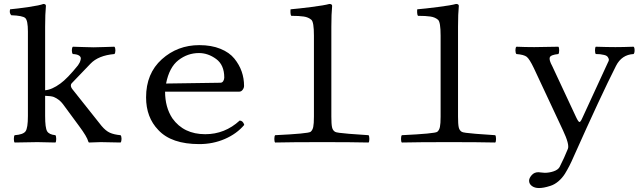

<svg xmlns="http://www.w3.org/2000/svg" viewBox="-20 -718 3240 970"><path d="M121 -132V-559Q121 -615 107.5 -627Q94 -639 37 -641Q26 -652 31 -671Q66 -674 124 -682.5Q182 -691 199 -698Q212 -698 212 -688Q208 -648 208 -583V-262Q243 -265 285 -296Q320 -321 374 -388Q379 -395 382.5 -402Q386 -409 388 -419.5Q390 -430 380 -437Q370 -444 348 -445Q343 -450 343 -463.5Q343 -477 348 -482Q360 -482 394.5 -480.5Q429 -479 453 -479Q476 -479 511 -480.5Q546 -482 558 -482Q563 -477 563 -463.5Q563 -450 558 -445Q477 -438 437 -396L342 -297Q338 -293 338 -286Q338 -277 346 -267L493 -82Q514 -57 535 -47.5Q556 -38 589 -35Q594 -30 594 -16.5Q594 -3 589 2Q523 0 489 0Q474 0 430 2Q428 2 426 -3Q420 -27 379 -82L298 -192Q280 -216 252 -228Q239 -233 208 -234V-132Q208 -72 218 -55Q228 -38 260 -35Q264 -30 264 -16Q264 -2 260 2Q174 0 169 0Q138 0 54 2Q50 -2 50 -16Q50 -30 54 -35Q97 -38 109 -54.5Q121 -71 121 -132Z M819 -296 1093 -300Q1103 -300 1108 -308.5Q1113 -317 1113 -326Q1113 -390 1072 -420Q1031 -450 985 -450Q928 -450 881.5 -414Q835 -378 819 -296ZM1191 -109Q1208 -108 1214 -87Q1176 -42 1116 -16Q1056 10 987 10Q846 10 780 -61Q718 -125 718 -226Q718 -347 797.5 -418.5Q877 -490 987 -490Q1048 -490 1093.5 -471.5Q1139 -453 1164 -422Q1189 -391 1201 -356.5Q1213 -322 1213 -284Q1213 -274 1206 -264.5Q1199 -255 1189 -255H814Q814 -176 851 -120Q908 -40 1017 -40Q1116 -40 1191 -109Z M1566 -129V-538Q1566 -607 1553 -618Q1538 -631 1514.5 -634.5Q1491 -638 1452 -638Q1448 -642 1447.5 -653.5Q1447 -665 1448 -671Q1485 -674 1552 -682.5Q1619 -691 1644 -698Q1658 -698 1658 -688Q1654 -648 1654 -583V-129Q1654 -91 1657.5 -75Q1661 -59 1673 -52Q1680 -47 1743 -42Q1806 -37 1842 -35Q1846 -30 1846 -16Q1846 -2 1842 2Q1756 0 1610 0Q1455 0 1370 2Q1366 -2 1366 -16Q1366 -30 1370 -35Q1537 -43 1549 -52Q1559 -60 1562.5 -76.5Q1566 -93 1566 -129Z M2206 -129V-538Q2206 -607 2193 -618Q2178 -631 2154.5 -634.5Q2131 -638 2092 -638Q2088 -642 2087.5 -653.5Q2087 -665 2088 -671Q2125 -674 2192 -682.5Q2259 -691 2284 -698Q2298 -698 2298 -688Q2294 -648 2294 -583V-129Q2294 -91 2297.5 -75Q2301 -59 2313 -52Q2320 -47 2383 -42Q2446 -37 2482 -35Q2486 -30 2486 -16Q2486 -2 2482 2Q2396 0 2250 0Q2095 0 2010 2Q2006 -2 2006 -16Q2006 -30 2010 -35Q2177 -43 2189 -52Q2199 -60 2202.5 -76.5Q2206 -93 2206 -129Z M2834 160Q2820 182 2801 198Q2782 214 2762 220.5Q2742 227 2728 229.5Q2714 232 2703 232Q2681 232 2667 221.5Q2653 211 2653 195Q2653 182 2666 167Q2679 152 2700 152Q2706 152 2715 153.5Q2724 155 2732 155Q2755 155 2777 147.5Q2799 140 2807 126Q2831 79 2849 34Q2858 12 2824 -60L2677 -374Q2655 -420 2641 -431Q2627 -442 2589 -445Q2584 -450 2584 -464Q2584 -478 2589 -482Q2633 -480 2679 -480Q2721 -480 2801 -482Q2805 -478 2805 -464Q2805 -450 2801 -445Q2762 -441 2757.5 -428Q2753 -415 2770 -384L2891 -125Q2902 -102 2907.5 -101.5Q2913 -101 2923 -124L3052 -404Q3058 -414 3055 -421.5Q3052 -429 3047.5 -433.5Q3043 -438 3032 -440.5Q3021 -443 3012 -444Q3003 -445 2990 -445Q2986 -450 2986 -464Q2986 -478 2990 -482Q3050 -480 3089 -480Q3127 -480 3181 -482Q3186 -478 3186 -464Q3186 -450 3181 -445Q3121 -442 3092 -385Q3016 -235 2878 74Q2858 121 2834 160Z"/></svg>

Font: Linux Libertine Mono O
Style: Mono
Weight: 400
Designer: Philipp H. Poll
Foundry: Philipp H. Poll
Version: Version 5.1.7